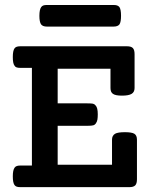

<svg xmlns="http://www.w3.org/2000/svg" viewBox="-20 -770 640 790"><path d="M447.3 -749.5Q456.1 -749.5 461.7 -747.6Q467.3 -745.6 471.2 -741.2Q478 -731.4 478 -705.1Q478 -679.7 471.7 -669.9Q464.8 -660.6 447.3 -660.6H172.9Q155.8 -660.6 148.9 -669.9Q142.1 -679.7 142.1 -705.1Q142.1 -730.5 149.4 -740.7Q152.8 -745.6 158.4 -747.6Q164.1 -749.5 172.9 -749.5ZM217.3 -92.3H440.9V-195.3Q440.9 -212.4 453.6 -219.7Q464.8 -226.1 494.1 -226.1Q522 -226.1 532.7 -219.7Q543.5 -212.9 543.5 -195.3V-32.2Q543.5 -14.6 536.4 -7.3Q529.3 0 512.2 0H63.5Q54.2 0 48.6 -2Q43 -3.9 39.6 -8.8Q32.7 -18.6 32.7 -44.4Q32.7 -69.8 40 -80.1Q43.5 -85 49.1 -86.9Q54.7 -88.9 63.5 -88.9H111.3V-490.7H63.5Q54.2 -490.7 48.3 -492.7Q42.5 -494.6 39.6 -500Q32.7 -508.8 32.7 -535.2Q32.7 -561 39.6 -570.8Q43 -575.7 48.8 -577.6Q54.7 -579.6 63.5 -579.6H502.4Q519.5 -579.6 526.6 -572.3Q533.7 -564.9 533.7 -547.4V-407.7Q533.7 -391.1 521.5 -383.8Q509.3 -376.5 481.9 -376.5Q455.1 -376.5 444.8 -383.8Q434.6 -390.6 434.6 -407.7V-487.3H217.3V-344.7H339.4Q356 -344.7 362.5 -343.3Q369.1 -341.8 373.5 -335.9Q382.3 -327.1 382.3 -299.8Q382.3 -287.1 380.9 -278.3Q379.4 -269.5 375 -263.2Q370.6 -256.3 363.8 -254.4Q356.9 -252.4 340.3 -252.4H217.3Z"/></svg>

Font: Courier Prime SemiBold
Style: Regular
Weight: 600
Designer: Alan Dague-Greene
Foundry: Quote-Unquote Apps
Version: Version 1.202